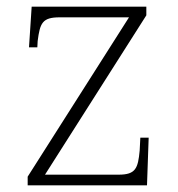

<svg xmlns="http://www.w3.org/2000/svg" viewBox="-20 -556 534 576"><path d="M63 0H421L426 -143H401L399 -104C394 -51 387 -32 336 -32H115L419 -510V-536H75L67 -414H92L93 -433C100 -487 107 -504 159 -504H367L63 -26Z"/></svg>

Font: Noto Serif Devanagari ExtraLight
Style: Regular
Weight: 200
Designer: Universal Thirst, Indian Type Foundry and the Monotype Design Team
Foundry: Monotype Imaging Inc.
Version: Version 2.004